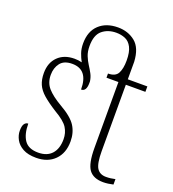

<svg xmlns="http://www.w3.org/2000/svg" viewBox="-141 -880 899 997"><g transform="rotate(20 309.0 -381.0)"><path d="M171 10Q126 10 98 -5.5Q70 -21 57 -45Q44 -69 44 -94Q44 -120 52 -131.5Q60 -143 73 -143Q73 -85 95.5 -52Q118 -19 172 -19Q221 -19 247 -48Q273 -77 273 -129Q273 -164 255.5 -192Q238 -220 183 -252Q137 -281 109.5 -305Q82 -329 70.5 -355.5Q59 -382 59 -418Q59 -475 93 -508.5Q127 -542 184 -542Q206 -542 225 -537Q214 -557 206 -580Q198 -603 198 -632Q198 -699 237 -735.5Q276 -772 341 -772Q397 -772 436.5 -740Q476 -708 480 -633V-536H588V-506H480V-139Q480 -71 496 -46Q512 -21 546 -21Q560 -21 571.5 -22.5Q583 -24 597 -27V3Q584 6 569.5 8Q555 10 542 10Q487 10 463 -23Q439 -56 439 -142V-506H373V-529Q414 -529 427.5 -555Q441 -581 441 -625Q441 -672 427.5 -698Q414 -724 391.5 -733.5Q369 -743 342 -743Q296 -743 265 -717.5Q234 -692 234 -631Q234 -600 243 -577.5Q252 -555 264 -536.5Q276 -518 286 -499.5Q296 -481 299 -459Q299 -459 299 -459Q299 -457 299 -455Q299 -453 299 -454Q299 -452 299 -449Q299 -403 270 -403Q270 -513 182 -513Q137 -513 116.5 -486.5Q96 -460 96 -421Q96 -378 121.5 -349Q147 -320 200 -289Q265 -252 288 -215.5Q311 -179 311 -131Q311 -66 273 -28Q235 10 171 10Z"/></g></svg>

Font: Noto Serif Condensed ExtraLight
Style: Regular
Weight: 200
Width: 3
Designer: Monotype Design Team
Foundry: Monotype Imaging Inc.
Version: Version 2.013; ttfautohint (v1.8.4.7-5d5b)